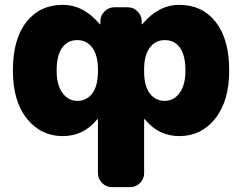

<svg xmlns="http://www.w3.org/2000/svg" viewBox="-20 -550 996 790"><path d="M658 -135Q695 -135 719 -167.5Q743 -200 743 -260Q743 -322 720.5 -353.5Q698 -385 658 -385Q619 -385 596 -353.5Q573 -322 573 -265V-255Q573 -197 596 -166Q619 -135 658 -135ZM383 -255V-265Q383 -322 360 -353.5Q337 -385 298 -385Q258 -385 235.5 -353.5Q213 -322 213 -260Q213 -200 237 -167.5Q261 -135 298 -135Q337 -135 360 -166Q383 -197 383 -255ZM718 -530Q812 -530 867.5 -459.5Q923 -389 923 -260Q923 -134 865.5 -62Q808 10 718 10Q632 10 576 -59Q576 -60 574 -60Q573 -60 573 -59V163Q573 186 556 203Q539 220 516 220H440Q417 220 400 203Q383 186 383 163V-59Q383 -60 382 -60Q380 -60 380 -59Q324 10 238 10Q148 10 90.5 -62Q33 -134 33 -260Q33 -389 88.5 -459.5Q144 -530 238 -530Q324 -530 390 -451Q391 -450 392 -450Q393 -450 393 -451V-463Q393 -486 410 -503Q427 -520 450 -520H506Q529 -520 546 -503Q563 -486 563 -463V-451Q563 -450 564 -450Q565 -450 566 -451Q632 -530 718 -530Z"/></svg>

Font: Rounded Mplus 1c Black
Style: Regular
Weight: 900
Version: Version 1.059.20150529